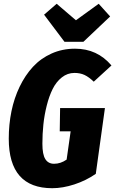

<svg xmlns="http://www.w3.org/2000/svg" viewBox="-20 -968 604 1006"><path d="M497.1 -948.2 557.1 -881.8 417 -749H317.9L210.9 -891.1L276.9 -948.2L377.9 -861.8ZM373 -712.9Q489.7 -712.9 564 -625L471.2 -540Q445.8 -564.5 422.9 -575.2Q399.9 -585.9 370.1 -585.9Q333.5 -585.9 304 -562.5Q274.4 -539.1 255.9 -501.7Q237.3 -464.4 224.9 -414.8Q212.4 -365.2 207.3 -315.7Q202.1 -266.1 202.1 -214.8Q202.1 -158.7 217.5 -134.3Q232.9 -109.9 263.2 -109.9Q297.9 -109.9 329.1 -131.8L350.1 -279.8H293L294.9 -401.9H529.8L481.9 -57.1Q430.2 -21.5 369.4 -1.7Q308.6 18.1 253.9 18.1Q25.9 18.1 25.9 -241.2Q25.9 -315.9 40 -385Q54.2 -454.1 83 -513.9Q111.8 -573.7 152.6 -617.9Q193.4 -662.1 250 -687.5Q306.6 -712.9 373 -712.9Z"/></svg>

Font: Fira Sans Compressed ExtraBold
Style: Italic
Weight: 800
Width: 3
Italic angle: -8°
Designer: Carrois Corporate & Edenspiekermann AG
Foundry: Carrois Corporate GbR & Edenspiekermann AG
Version: Version 4.203;PS 004.203;hotconv 1.0.88;makeotf.lib2.5.64775